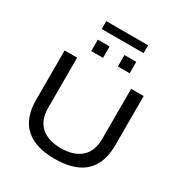

<svg xmlns="http://www.w3.org/2000/svg" viewBox="-228 -1178 1284 1355"><g transform="rotate(30 414.0 -500.0)"><path d="M413 12Q307 12 235.5 -21Q164 -54 128 -120Q92 -186 92 -282V-686H194V-277Q194 -178 251 -126.5Q308 -75 413 -75Q518 -75 576 -126.5Q634 -178 634 -277V-686H736V-282Q736 -186 699.5 -120Q663 -54 591 -21Q519 12 413 12ZM257 -776V-869H353V-776ZM474 -776V-869H570V-776ZM243 -948V-1012H584V-948Z"/></g></svg>

Font: Archivo SemiExpanded
Style: Regular
Weight: 400
Width: 6
Designer: Hector Gatti
Foundry: Omnibus-Type
Version: Version 2.001